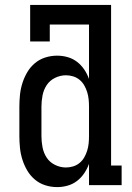

<svg xmlns="http://www.w3.org/2000/svg" viewBox="-20 -755 540 783"><path d="M213 8Q188 8 164.5 0.5Q141 -7 122.5 -22.5Q104 -38 91.5 -59Q79 -80 71.5 -103.5Q64 -127 61.5 -151.5Q59 -176 59 -200V-320Q59 -344 61.5 -368.5Q64 -393 71.5 -416.5Q79 -440 91.5 -461Q104 -482 122.5 -497.5Q141 -513 164.5 -520.5Q188 -528 213 -528Q235 -528 256 -522Q277 -516 294 -503Q311 -490 323.5 -471.5Q336 -453 343 -433V-655H183V-586H103V-735H433V-80H476V0H343V-87Q336 -67 323.5 -48.5Q311 -30 294 -17Q277 -4 256 2Q235 8 213 8ZM249 -72Q264 -72 278.5 -76.5Q293 -81 304.5 -90.5Q316 -100 323.5 -113Q331 -126 335.5 -140.5Q340 -155 341.5 -170Q343 -185 343 -200V-320Q343 -335 341.5 -350Q340 -365 335.5 -379.5Q331 -394 323.5 -407Q316 -420 304.5 -429.5Q293 -439 278.5 -443.5Q264 -448 249 -448Q226 -448 204.5 -437.5Q183 -427 170.5 -408Q158 -389 153.5 -366Q149 -343 149 -320V-200Q149 -177 153.5 -154Q158 -131 170.5 -112Q183 -93 204.5 -82.5Q226 -72 249 -72Z"/></svg>

Font: Iosevka Curly Slab Medium
Style: Regular
Weight: 500
Monospace: yes
Designer: Belleve Invis
Foundry: Belleve Invis
Version: Version 22.1.2; ttfautohint (v1.8.4)